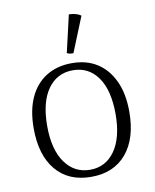

<svg xmlns="http://www.w3.org/2000/svg" viewBox="-84 -805 711 882"><g transform="rotate(-10 271.0 -363.5)"><path d="M271 13Q165 13 106.5 -57Q48 -127 48 -252Q48 -336 75 -395Q102 -454 152.5 -485.5Q203 -517 272 -517Q341 -517 390 -485.5Q439 -454 466.5 -395Q494 -336 494 -252Q494 -127 435 -57Q376 13 271 13ZM271 -20Q344 -20 387 -81Q430 -142 430 -252Q430 -363 387.5 -423.5Q345 -484 271 -484Q197 -484 154 -423.5Q111 -363 111 -252Q111 -142 154.5 -81Q198 -20 271 -20ZM288 -561Q282 -560 272 -561.5Q262 -563 258 -567L298 -740Q314 -740 329 -736Q344 -732 354 -724Z"/></g></svg>

Font: Arima Thin Light
Style: Regular
Weight: 300
Version: Version 1.100